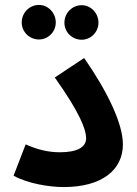

<svg xmlns="http://www.w3.org/2000/svg" viewBox="-20 -752 557 778"><path d="M138 -592C175 -592 206 -623 206 -661C206 -700 175 -732 138 -732C99 -732 68 -700 68 -661C68 -623 99 -592 138 -592ZM311 -591C348 -591 379 -622 379 -660C379 -699 348 -731 311 -731C272 -731 241 -699 241 -660C241 -622 272 -591 311 -591ZM35 -40C93 -8 180 6 238 6C394 6 478 -64 478 -167C478 -251 416 -380 321 -517L202 -438C305 -293 329 -226 329 -192C329 -155 292 -135 223 -135C177 -135 133 -145 84 -167Z"/></svg>

Font: Noto Sans Arabic UI
Style: Bold
Weight: 700
Designer: Monotype Design Team, Nadine Chahine and Nizar Qandah
Foundry: Monotype Imaging Inc.
Version: Version 2.010